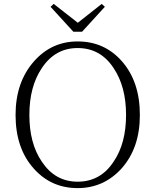

<svg xmlns="http://www.w3.org/2000/svg" viewBox="-20 -952 799 987"><path d="M379 15C469 15 544 -19 605 -86C668 -157 699 -248 699 -361C699 -476 668 -568 605 -639C545 -706 470 -739 379 -739C290 -739 215 -705 155 -637C92 -566 60 -474 60 -361C60 -247 91 -155 154 -85C214 -18 289 15 379 15ZM379 -18C302 -18 241 -52 195 -121C152 -184 131 -264 131 -361C131 -458 152 -538 195 -602C241 -671 302 -705 379 -705C457 -705 519 -671 564 -602C607 -538 628 -458 628 -361C628 -264 607 -184 564 -121C519 -52 457 -18 379 -18ZM402 -789 519 -917 503 -932 380 -835 256 -932 240 -917 357 -789Z"/></svg>

Font: AllPunType ExtraLight
Style: Regular
Weight: 280
Version: 1.0